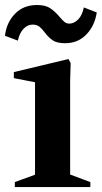

<svg xmlns="http://www.w3.org/2000/svg" viewBox="-32 -754 410 774"><path d="M27.8 -20 117.2 -52.6 109.2 -29.6V-442.6L117.6 -420.8L23.8 -439V-463.4L244 -516L252.8 -499.8L250.8 -429.8V-30L242.8 -53.4L332.2 -20V0H27.8ZM117.2 -733.8Q150.8 -733.8 170.1 -721.1Q189.4 -708.4 208.4 -685.8Q220 -671.6 228.3 -665.2Q236.6 -658.8 247.2 -658.8Q266.6 -658.8 283 -675.5Q299.4 -692.2 306 -724L358 -703.8Q350.2 -650.8 316.4 -615.3Q282.6 -579.8 230.4 -579.8Q198.4 -579.8 181.4 -590.9Q164.4 -602 148.4 -623.2Q136.6 -639 126.3 -646.9Q116 -654.8 99.4 -654.8Q79.4 -654.8 63.3 -638.4Q47.2 -622 40 -590.2L-12 -609.8Q-6 -662.8 28.3 -698.3Q62.6 -733.8 117.2 -733.8Z"/></svg>

Font: Wittgenstein
Style: Regular
Weight: 400
Designer: Jörg Drees
Foundry: Jörg Drees
Version: Version 1.003;Glyphs 3.1.2 (3151)